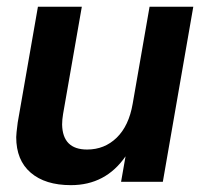

<svg xmlns="http://www.w3.org/2000/svg" viewBox="-20 -536 592 566"><path d="M189 9.8Q113.3 9.8 70.6 -26.9Q27.8 -63.5 27.8 -131.8Q27.8 -140.6 32.2 -174.8L91.8 -516.1H221.2L166 -200.2Q163.1 -183.1 163.1 -168.9Q164.6 -95.2 236.8 -95.2Q288.1 -95.2 324 -130.1Q359.9 -165 371.1 -230L420.9 -516.1H549.8L460 0H336.9L350.1 -75.2Q291.5 9.8 189 9.8Z"/></svg>

Font: Creato Display
Style: Bold Italic
Weight: 700
Italic angle: -10°
Version: Version 1.000